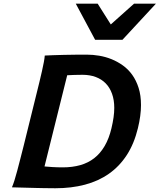

<svg xmlns="http://www.w3.org/2000/svg" viewBox="-20 -1003 855 1028"><path d="M218.3 -111.8Q232.4 -110.4 259.5 -108.6Q286.6 -106.9 315.9 -106.9Q367.7 -106.9 409.9 -118.9Q452.1 -130.9 484.6 -156.2Q517.1 -181.6 540.3 -221.2Q563.5 -260.7 576.7 -315.9Q584 -346.7 587.9 -373.8Q591.8 -400.9 591.8 -425.3Q591.8 -467.8 579.8 -501Q567.9 -534.2 545.9 -556.6Q523.9 -579.1 492.4 -590.8Q460.9 -602.5 421.9 -602.5Q401.4 -602.5 378.4 -601.8Q355.5 -601.1 339.8 -600.1ZM175.3 -500Q183.6 -533.2 191.2 -564.5Q198.7 -595.7 204.8 -622.6Q210.9 -649.4 214.8 -670.7Q218.8 -691.9 219.7 -705.6Q236.3 -706.5 263.7 -707.5Q291 -708.5 322.8 -709.2Q354.5 -710 386.7 -710.2Q418.9 -710.4 445.3 -710.4Q477.1 -710.4 510.7 -704.8Q544.4 -699.2 576.7 -686.3Q608.9 -673.3 637.7 -652.8Q666.5 -632.3 688 -602.3Q709.5 -572.3 722.2 -532.2Q734.9 -492.2 734.9 -440.4Q734.9 -384.3 718.3 -316.4Q698.2 -233.4 658.9 -172.9Q619.6 -112.3 563.2 -72.8Q506.8 -33.2 434.6 -14.2Q362.3 4.9 276.4 4.9Q263.7 4.9 247.1 4.6Q230.5 4.4 211.9 4.2Q193.4 3.9 173.6 3.4Q153.8 2.9 135.3 2.4Q91.3 1.5 43.9 0Q50.3 -14.6 57.4 -37.1Q64.5 -59.6 72 -87.9Q79.6 -116.2 88.1 -149.7Q96.7 -183.1 106 -219.7ZM814.9 -983.4 635.7 -790H489.3L385.7 -983.4H502.9L573.2 -872.1L697.8 -983.4Z"/></svg>

Font: Andika New Basic
Style: Bold Italic
Weight: 700
Italic angle: -14°
Designer: Victor Gaultney, Annie Olsen, Pablo Ugerman
Foundry: SIL International
Version: Version 5.500